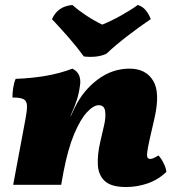

<svg xmlns="http://www.w3.org/2000/svg" viewBox="-20 -743 708 772"><path d="M33 0 82 -262Q89 -298 88.5 -317.5Q88 -337 75 -344Q62 -351 30 -351Q30 -369 33 -389.5Q36 -410 43 -426Q105 -428 163.5 -438Q222 -448 271 -467Q291 -457 298 -440Q305 -423 302 -402Q298 -370 289.5 -343Q281 -316 264 -278V-275L281 -311Q314 -379 372.5 -423Q431 -467 501 -467Q566 -467 595.5 -419Q625 -371 601 -267L582 -184Q574 -148 572 -131Q570 -114 573.5 -109Q577 -104 584 -104Q590 -104 597 -107Q604 -110 617 -118Q627 -108 637 -88.5Q647 -69 649 -52Q616 -20 573.5 -5.5Q531 9 487 9Q428 9 402 -14.5Q376 -38 373.5 -79Q371 -120 383 -172L398 -237Q406 -269 403 -294.5Q400 -320 377 -320Q356 -320 329.5 -291.5Q303 -263 278 -203.5Q253 -144 235 -50L226 0ZM317 -516Q288 -556 254.5 -594Q221 -632 189 -666Q200 -691 220 -705.5Q240 -720 271 -723Q296 -701 327 -680.5Q358 -660 391 -644Q426 -658 465.5 -680Q505 -702 534 -723Q554 -717 567 -700.5Q580 -684 586 -666Q540 -635 492 -598Q444 -561 408 -527Q389 -518 365.5 -515.5Q342 -513 317 -516Z"/></svg>

Font: Vollkorn Black
Style: Italic
Weight: 900
Italic angle: -11°
Designer: Friedrich Althausen
Foundry: Friedrich Althausen
Version: Version 5.000; ttfautohint (v1.8.3)